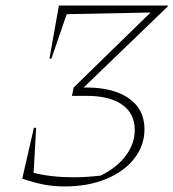

<svg xmlns="http://www.w3.org/2000/svg" viewBox="-20 -664 624 691"><path d="M60 -21 102 -204H110L101 -42Q165 -26 243 -26Q291 -26 342 -32Q400 -60 432.5 -103.5Q465 -147 465 -196Q465 -255 420 -287Q375 -319 292 -319H239L245 -349L522 -619L220 -613L165 -453H158L192 -644H584V-641L281 -349H291Q389 -349 444.5 -309.5Q500 -270 500 -199Q500 -140 463 -93Q426 -46 361 -19.5Q296 7 213 7Q174 7 139 0.5Q104 -6 60 -21Z"/></svg>

Font: Piazzolla SC Thin
Style: Italic
Weight: 100
Italic angle: -11.3°
Designer: Juan Pablo del Peral
Foundry: Huerta Tipografica
Version: Version 1.330